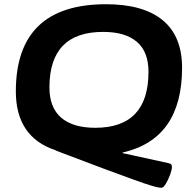

<svg xmlns="http://www.w3.org/2000/svg" viewBox="-20 -728 917 909"><path d="M744 161Q739 161 729.5 159.5Q720 158 693.5 150Q667 142 614 123Q561 104 471 70.5Q381 37 242 -16H245Q55 -78 55 -295Q55 -708 482 -708Q658 -708 750 -632.5Q842 -557 842 -407Q842 -70 561 -6V-3L776 44Q787 46 790.5 50.5Q794 55 794 62Q794 75 785.5 98.5Q777 122 765.5 141.5Q754 161 744 161ZM431 -123Q683 -123 683 -388Q683 -483 628 -530Q573 -577 468 -577Q214 -577 214 -314Q214 -219 269.5 -171Q325 -123 431 -123Z"/></svg>

Font: Asap Expanded Expanded Regular
Style: Bold Italic
Weight: 700
Width: 7
Italic angle: -6°
Designer: Pablo Cosgaya
Foundry: Omnibus-Type
Version: Version 3.001; ttfautohint (v1.8.4.7-5d5b)